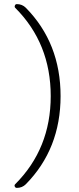

<svg xmlns="http://www.w3.org/2000/svg" viewBox="-20 -790 385 935"><path d="M62 125Q55 125 52 118.5Q49 112 54 107Q227 -66 227 -322Q227 -579 54 -752Q50 -756 52.5 -763Q55 -770 62 -770Q88 -770 106 -752Q275 -580 275 -322Q275 -65 106 107Q88 125 62 125Z"/></svg>

Font: Rounded Mplus 1c Light
Style: Regular
Weight: 300
Version: Version 1.059.20150529